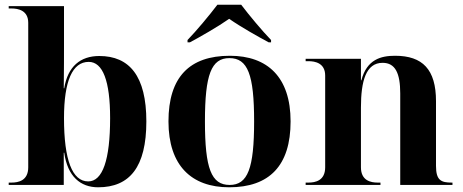

<svg xmlns="http://www.w3.org/2000/svg" viewBox="-20 -786 1969 816"><path d="M397 10C531 10 602 -76 602 -270C602 -463 530 -548 402 -548C322 -548 268 -504 253 -411H251C252 -491 252 -556 252 -589V-760H17V-750H29C57 -750 100 -742 100 -689V-75C100 -18 58 -10 29 -10H17V0H251V-137H253C267 -36 322 10 397 10ZM355 -15C287 -15 252 -106 252 -284C252 -442 288 -523 357 -523C417 -523 448 -442 448 -284C448 -106 416 -15 355 -15Z M777 -616V-606H787C830 -629 904 -671 954 -706C1004 -671 1079 -629 1122 -606H1132V-616C1095 -654 1039 -721 1005 -766H904C870 -721 814 -654 777 -616ZM954 10C1125 10 1215 -82 1215 -270C1215 -458 1117 -549 957 -549C785 -549 696 -458 696 -270C696 -82 794 10 954 10ZM956 0C878 0 851 -70 851 -270C851 -469 878 -539 955 -539C1033 -539 1060 -469 1060 -270C1060 -70 1033 0 956 0Z M1279 0H1597V-10H1585C1556 -10 1514 -18 1514 -75V-329C1514 -441 1535 -519 1606 -519C1660 -519 1681 -475 1681 -389V0H1903V-10H1900C1855 -10 1833 -19 1833 -81V-356C1833 -491 1776 -549 1659 -549C1600 -549 1539 -534 1516 -445H1514V-536H1279V-526H1291C1319 -526 1362 -518 1362 -465V-75C1362 -18 1320 -10 1291 -10H1279Z"/></svg>

Font: Noto Serif Display
Style: Bold
Weight: 700
Designer: Monotype Design Team
Foundry: Monotype Imaging Inc.
Version: Version 2.009